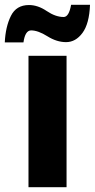

<svg xmlns="http://www.w3.org/2000/svg" viewBox="-61 -782 396 802"><path d="M217 0H58V-549H217ZM315 -762H236Q227 -711 205 -711Q171 -711 134 -736Q97 -761 60 -761Q7 -761 -15.5 -715.5Q-38 -670 -41 -605H37Q44 -655 69 -655Q98 -655 137 -630.5Q176 -606 215 -606Q255 -606 283.5 -644.5Q312 -683 315 -762Z"/></svg>

Font: Noto Sans Display SemiCondensed Extra
Style: Regular
Weight: 800
Width: 4
Designer: Monotype Design Team
Foundry: Monotype Imaging Inc.
Version: Version 1.900